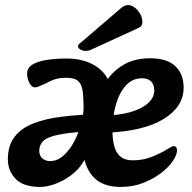

<svg xmlns="http://www.w3.org/2000/svg" viewBox="-20 -722 759 758"><path d="M138 16Q72 16 41.5 -16Q11 -48 11 -93Q11 -148 38 -182.5Q65 -217 113.5 -235.5Q162 -254 226 -261.5Q290 -269 363 -272L335 -204Q253 -199 210 -190Q167 -181 151 -165.5Q135 -150 135 -127Q135 -107 147.5 -96.5Q160 -86 177 -86Q207 -86 231.5 -108.5Q256 -131 273.5 -164.5Q291 -198 300.5 -233.5Q310 -269 310 -296Q310 -335 306.5 -361.5Q303 -388 289 -401.5Q275 -415 242 -415Q204 -415 179 -402Q154 -389 141 -384Q136 -382 130 -379.5Q124 -377 118 -377Q105 -377 96 -395Q87 -413 87 -432Q87 -454 108 -467Q129 -480 165 -485.5Q201 -491 245 -491Q294 -491 333.5 -474Q373 -457 396 -425.5Q419 -394 416 -349L391 -387Q417 -435 463 -463.5Q509 -492 572 -492Q639 -492 672 -461Q705 -430 705 -376Q705 -301 626.5 -252.5Q548 -204 400 -198L387 -266Q446 -266 491.5 -278.5Q537 -291 563 -313.5Q589 -336 589 -365Q589 -387 577 -400Q565 -413 540 -413Q503 -413 477 -384.5Q451 -356 437.5 -309Q424 -262 424 -206Q424 -170 431.5 -143.5Q439 -117 456.5 -103Q474 -89 505 -89Q545 -89 581 -103.5Q617 -118 642 -134Q659 -145 666 -145Q673 -145 676 -140Q679 -135 679 -129Q679 -111 662.5 -86.5Q646 -62 616 -39Q586 -16 545.5 0Q505 16 457 16Q383 16 347 -25Q311 -66 308 -133L331 -152Q328 -112 308 -81Q288 -50 258.5 -28.5Q229 -7 197 4.5Q165 16 138 16ZM297 -552Q288 -546 288 -539Q288 -532 297.5 -526.5Q307 -521 317 -521Q323 -521 328.5 -522Q334 -523 340 -526L521 -609Q533 -614 537.5 -619.5Q542 -625 542 -636Q542 -652 533.5 -667Q525 -682 512 -692Q499 -702 486 -702Q472 -702 459 -691Z"/></svg>

Font: Alkatra Medium
Style: Regular
Weight: 500
Designer: Suman Bhandary
Version: Version 1.100;gftools[0.9.22]